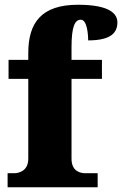

<svg xmlns="http://www.w3.org/2000/svg" viewBox="-20 -788 514 808"><path d="M12 0H391V-59H340C319 -59 281 -66 281 -120V-456H409V-536H281V-589C281 -679 296 -705 320 -705C346 -705 351 -646 351 -618C452 -618 474 -654 474 -694C474 -727 447 -768 308 -768C154 -768 99 -692 99 -565V-536H16V-456H99V-120C99 -66 56 -59 39 -59H12Z"/></svg>

Font: Noto Serif Georgian SemiCondensed Black
Style: Regular
Weight: 900
Width: 4
Designer: Monotype Design Team, Akaki Razmadze
Foundry: Google LLC
Version: Version 2.003